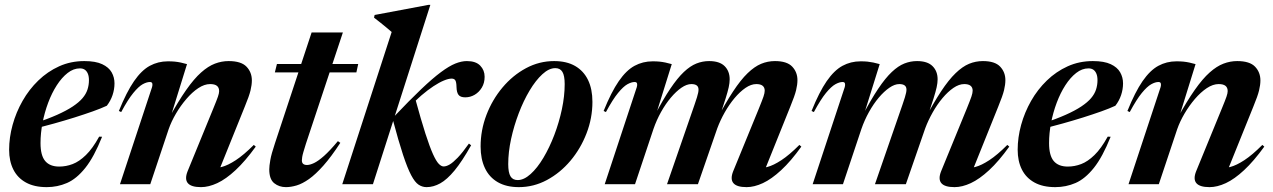

<svg xmlns="http://www.w3.org/2000/svg" viewBox="-20 -757 5232 789"><path d="M308.5 -476Q282 -476 258 -457.2Q234 -438.5 213.5 -406.8Q193 -375 178 -335Q163 -295 154.8 -252.2Q146.5 -209.5 146.5 -169Q146.5 -118 165.8 -95.2Q185 -72.5 223.5 -72.5Q251.5 -72.5 278.5 -82.8Q305.5 -93 333 -119.8Q360.5 -146.5 387.5 -195.5L399.5 -195Q366.5 -112 330.5 -67Q294.5 -22 255.2 -5Q216 12 172 12Q121 12 86.5 -7Q52 -26 34.8 -60.5Q17.5 -95 17.5 -141.5Q17.5 -192 31.8 -243.8Q46 -295.5 72.8 -342.5Q99.5 -389.5 137.5 -426.2Q175.5 -463 223 -484.5Q270.5 -506 326.5 -506Q373 -506 400 -493.2Q427 -480.5 438.8 -459.8Q450.5 -439 450.5 -414.5Q450.5 -390 442.5 -366.2Q434.5 -342.5 419 -322.5Q395.5 -311.5 361 -299.2Q326.5 -287 286 -274.2Q245.5 -261.5 202.5 -249.5Q159.5 -237.5 118.5 -227L121 -249.5Q176 -268 214.8 -285.2Q253.5 -302.5 279 -319.5Q304.5 -336.5 319 -353.5Q333.5 -370.5 339.5 -389Q345.5 -407.5 345.5 -427.5Q345.5 -443.5 341 -454.2Q336.5 -465 328.5 -470.5Q320.5 -476 308.5 -476Z M478 -296.5 468.5 -301Q500 -379 530.8 -423.5Q561.5 -468 595.5 -486.5Q629.5 -505 670 -505Q686 -505 698.5 -503.8Q711 -502.5 722.8 -500Q734.5 -497.5 748.5 -493.5L678.5 -268L673 -269Q712.5 -341 745 -387.2Q777.5 -433.5 806.5 -459.2Q835.5 -485 863.2 -495.5Q891 -506 919.5 -506Q971 -506 993 -483Q1015 -460 1015 -426.5Q1015 -408.5 1009.5 -385.5Q1004 -362.5 986 -319L874.5 -42.5L847 -66.5Q866.5 -64.5 891.5 -71Q916.5 -77.5 949 -98.8Q981.5 -120 1023 -161.5L1031 -154.5Q987.5 -94.5 948 -57.8Q908.5 -21 873 -4.5Q837.5 12 806 12Q765.5 12 751.8 -4.5Q738 -21 751 -53.5L856.5 -311Q870.5 -345 875.5 -359.5Q880.5 -374 880.5 -382.5Q880.5 -397 871.5 -404.2Q862.5 -411.5 843.5 -411.5Q820 -411.5 794.8 -394.8Q769.5 -378 745.8 -350.2Q722 -322.5 703 -290Q684 -257.5 673 -226L597.5 0H473L605 -399.5Q607.5 -408.5 605.8 -414.2Q604 -420 596 -420Q583 -420 566.2 -410.8Q549.5 -401.5 527.8 -375Q506 -348.5 478 -296.5Z M1109.5 -459.5 1118 -494H1452L1444.5 -459.5ZM1237 -166Q1230.5 -145.5 1226.8 -132.5Q1223 -119.5 1221.8 -111.5Q1220.5 -103.5 1220.5 -98Q1220.5 -88 1226 -83.5Q1231.5 -79 1241.5 -79Q1253.5 -79 1270.5 -87Q1287.5 -95 1311.5 -116.2Q1335.5 -137.5 1368.5 -177L1378.5 -170Q1341 -112.5 1309 -76.5Q1277 -40.5 1249.8 -21.2Q1222.5 -2 1199 5Q1175.5 12 1155 12Q1127 12 1106.8 -4.2Q1086.5 -20.5 1086.5 -61Q1086.5 -74.5 1090.8 -99.2Q1095 -124 1110 -168.5L1260.5 -623.5H1389Z M1748.5 -737 1512.5 0H1386.5L1589.5 -625.5Q1580.5 -633.5 1569 -643Q1557.5 -652.5 1544.2 -663.2Q1531 -674 1517 -684.5L1519.5 -695.5L1740.5 -737ZM1594 -266 1598 -276.5Q1663.5 -345.5 1710.5 -390.2Q1757.5 -435 1791.5 -460.2Q1825.5 -485.5 1851 -495.8Q1876.5 -506 1898.5 -506Q1935.5 -506 1953.5 -487.2Q1971.5 -468.5 1971.5 -441.5Q1971.5 -416 1960 -397Q1948.5 -378 1930.5 -367.5Q1912.5 -357 1892 -357Q1872 -357 1864.2 -367.2Q1856.5 -377.5 1856 -399Q1855.5 -420 1851 -427Q1846.5 -434 1836 -434Q1823 -434 1803.8 -426Q1784.5 -418 1761 -402.5Q1737.5 -387 1711.5 -364.8Q1685.5 -342.5 1659 -314L1686.5 -351Q1710.5 -263 1728.2 -208Q1746 -153 1759.2 -123.8Q1772.5 -94.5 1783 -83.8Q1793.5 -73 1803 -73Q1814 -73 1827.8 -81Q1841.5 -89 1861 -109.2Q1880.5 -129.5 1907 -167L1916 -160Q1879 -94 1848 -56.5Q1817 -19 1789 -3.5Q1761 12 1733 12Q1715.5 12 1700.2 2Q1685 -8 1669.8 -36.8Q1654.5 -65.5 1636.2 -120.8Q1618 -176 1594 -266Z M2257 -506Q2308.5 -506 2343.5 -485.8Q2378.5 -465.5 2396.5 -428.2Q2414.5 -391 2414.5 -338.5Q2414.5 -271.5 2390.2 -208.8Q2366 -146 2324 -96.2Q2282 -46.5 2227.5 -17.2Q2173 12 2112 12Q2061 12 2025.8 -8.2Q1990.5 -28.5 1972.8 -66Q1955 -103.5 1955 -155Q1955 -222 1979 -284.8Q2003 -347.5 2045 -397.5Q2087 -447.5 2141.5 -476.8Q2196 -506 2257 -506ZM2107.5 -17Q2133 -17 2160.5 -41.8Q2188 -66.5 2213 -108.5Q2238 -150.5 2257.8 -202.2Q2277.5 -254 2289 -308Q2300.5 -362 2300.5 -411.5Q2300.5 -446 2291.2 -461.5Q2282 -477 2262 -477Q2236 -477 2208.8 -452Q2181.5 -427 2156.5 -385.2Q2131.5 -343.5 2111.8 -291.8Q2092 -240 2080.2 -185.8Q2068.5 -131.5 2068.5 -82.5Q2068.5 -48 2077.8 -32.5Q2087 -17 2107.5 -17Z M3116.5 -42.5 3089 -66.5Q3109 -64.5 3133.8 -71Q3158.5 -77.5 3191 -98.8Q3223.5 -120 3265 -161.5L3273 -154.5Q3230 -94.5 3190.2 -57.8Q3150.5 -21 3115 -4.5Q3079.5 12 3048 12Q3007.5 12 2993.8 -4.5Q2980 -21 2993 -53.5L3098.5 -311Q3112.5 -345.5 3117.5 -360.2Q3122.5 -375 3122.5 -384.5Q3122.5 -397.5 3114 -404.5Q3105.5 -411.5 3088 -411.5Q3066.5 -411.5 3043.5 -395.8Q3020.5 -380 2998.5 -353.8Q2976.5 -327.5 2958.2 -295.2Q2940 -263 2927.5 -229.5L2848 0H2721L2834 -326.5Q2840.5 -345 2844 -356.8Q2847.5 -368.5 2849 -375.8Q2850.5 -383 2850.5 -388.5Q2850.5 -400.5 2843 -406Q2835.5 -411.5 2821 -411.5Q2802 -411.5 2780.2 -396.5Q2758.5 -381.5 2736.8 -355.8Q2715 -330 2696.5 -296.8Q2678 -263.5 2665.5 -227.5L2589.5 0H2465L2597 -399.5Q2599.5 -408.5 2597.8 -414.2Q2596 -420 2588 -420Q2575 -420 2558.2 -410.8Q2541.5 -401.5 2519.8 -375Q2498 -348.5 2470 -296.5L2460.5 -301Q2492 -379 2522.8 -423.5Q2553.5 -468 2587.5 -486.5Q2621.5 -505 2662 -505Q2678 -505 2690.2 -503.8Q2702.5 -502.5 2714.5 -500Q2726.5 -497.5 2740.5 -493.5L2673 -277.5L2668.5 -279Q2704.5 -348 2734.2 -392.2Q2764 -436.5 2790.2 -461.2Q2816.5 -486 2841.8 -496Q2867 -506 2894 -506Q2937 -506 2957.8 -485.2Q2978.5 -464.5 2978.5 -431Q2978.5 -416.5 2974.5 -398.2Q2970.5 -380 2961.5 -351.5L2932 -261.5H2923Q2961 -333.5 2992.5 -381.2Q3024 -429 3052.2 -456.2Q3080.5 -483.5 3107.8 -494.8Q3135 -506 3164.5 -506Q3214 -506 3235.5 -483.2Q3257 -460.5 3257 -427.5Q3257 -409.5 3251.5 -386.5Q3246 -363.5 3227.5 -318.5Z M3971 -42.5 3943.5 -66.5Q3963.5 -64.5 3988.2 -71Q4013 -77.5 4045.5 -98.8Q4078 -120 4119.5 -161.5L4127.5 -154.5Q4084.5 -94.5 4044.8 -57.8Q4005 -21 3969.5 -4.5Q3934 12 3902.5 12Q3862 12 3848.2 -4.5Q3834.5 -21 3847.5 -53.5L3953 -311Q3967 -345.5 3972 -360.2Q3977 -375 3977 -384.5Q3977 -397.5 3968.5 -404.5Q3960 -411.5 3942.5 -411.5Q3921 -411.5 3898 -395.8Q3875 -380 3853 -353.8Q3831 -327.5 3812.8 -295.2Q3794.5 -263 3782 -229.5L3702.5 0H3575.5L3688.5 -326.5Q3695 -345 3698.5 -356.8Q3702 -368.5 3703.5 -375.8Q3705 -383 3705 -388.5Q3705 -400.5 3697.5 -406Q3690 -411.5 3675.5 -411.5Q3656.5 -411.5 3634.8 -396.5Q3613 -381.5 3591.2 -355.8Q3569.5 -330 3551 -296.8Q3532.5 -263.5 3520 -227.5L3444 0H3319.5L3451.5 -399.5Q3454 -408.5 3452.2 -414.2Q3450.5 -420 3442.5 -420Q3429.5 -420 3412.8 -410.8Q3396 -401.5 3374.2 -375Q3352.5 -348.5 3324.5 -296.5L3315 -301Q3346.5 -379 3377.2 -423.5Q3408 -468 3442 -486.5Q3476 -505 3516.5 -505Q3532.5 -505 3544.8 -503.8Q3557 -502.5 3569 -500Q3581 -497.5 3595 -493.5L3527.5 -277.5L3523 -279Q3559 -348 3588.8 -392.2Q3618.5 -436.5 3644.8 -461.2Q3671 -486 3696.2 -496Q3721.5 -506 3748.5 -506Q3791.5 -506 3812.2 -485.2Q3833 -464.5 3833 -431Q3833 -416.5 3829 -398.2Q3825 -380 3816 -351.5L3786.5 -261.5H3777.5Q3815.5 -333.5 3847 -381.2Q3878.5 -429 3906.8 -456.2Q3935 -483.5 3962.2 -494.8Q3989.5 -506 4019 -506Q4068.5 -506 4090 -483.2Q4111.5 -460.5 4111.5 -427.5Q4111.5 -409.5 4106 -386.5Q4100.5 -363.5 4082 -318.5Z M4453 -476Q4426.5 -476 4402.5 -457.2Q4378.5 -438.5 4358 -406.8Q4337.5 -375 4322.5 -335Q4307.5 -295 4299.2 -252.2Q4291 -209.5 4291 -169Q4291 -118 4310.2 -95.2Q4329.5 -72.5 4368 -72.5Q4396 -72.5 4423 -82.8Q4450 -93 4477.5 -119.8Q4505 -146.5 4532 -195.5L4544 -195Q4511 -112 4475 -67Q4439 -22 4399.8 -5Q4360.5 12 4316.5 12Q4265.5 12 4231 -7Q4196.5 -26 4179.2 -60.5Q4162 -95 4162 -141.5Q4162 -192 4176.2 -243.8Q4190.5 -295.5 4217.2 -342.5Q4244 -389.5 4282 -426.2Q4320 -463 4367.5 -484.5Q4415 -506 4471 -506Q4517.5 -506 4544.5 -493.2Q4571.5 -480.5 4583.2 -459.8Q4595 -439 4595 -414.5Q4595 -390 4587 -366.2Q4579 -342.5 4563.5 -322.5Q4540 -311.5 4505.5 -299.2Q4471 -287 4430.5 -274.2Q4390 -261.5 4347 -249.5Q4304 -237.5 4263 -227L4265.5 -249.5Q4320.5 -268 4359.2 -285.2Q4398 -302.5 4423.5 -319.5Q4449 -336.5 4463.5 -353.5Q4478 -370.5 4484 -389Q4490 -407.5 4490 -427.5Q4490 -443.5 4485.5 -454.2Q4481 -465 4473 -470.5Q4465 -476 4453 -476Z M4622.5 -296.5 4613 -301Q4644.5 -379 4675.2 -423.5Q4706 -468 4740 -486.5Q4774 -505 4814.5 -505Q4830.5 -505 4843 -503.8Q4855.5 -502.5 4867.2 -500Q4879 -497.5 4893 -493.5L4823 -268L4817.5 -269Q4857 -341 4889.5 -387.2Q4922 -433.5 4951 -459.2Q4980 -485 5007.8 -495.5Q5035.5 -506 5064 -506Q5115.5 -506 5137.5 -483Q5159.5 -460 5159.5 -426.5Q5159.5 -408.5 5154 -385.5Q5148.5 -362.5 5130.5 -319L5019 -42.5L4991.5 -66.5Q5011 -64.5 5036 -71Q5061 -77.5 5093.5 -98.8Q5126 -120 5167.5 -161.5L5175.5 -154.5Q5132 -94.5 5092.5 -57.8Q5053 -21 5017.5 -4.5Q4982 12 4950.5 12Q4910 12 4896.2 -4.5Q4882.5 -21 4895.5 -53.5L5001 -311Q5015 -345 5020 -359.5Q5025 -374 5025 -382.5Q5025 -397 5016 -404.2Q5007 -411.5 4988 -411.5Q4964.5 -411.5 4939.2 -394.8Q4914 -378 4890.2 -350.2Q4866.5 -322.5 4847.5 -290Q4828.5 -257.5 4817.5 -226L4742 0H4617.5L4749.5 -399.5Q4752 -408.5 4750.2 -414.2Q4748.5 -420 4740.5 -420Q4727.5 -420 4710.8 -410.8Q4694 -401.5 4672.2 -375Q4650.5 -348.5 4622.5 -296.5Z"/></svg>

Font: Newsreader 60pt SemiBold
Style: Italic
Weight: 600
Italic angle: -17°
Designer: Hugues Gentile
Foundry: Production Type
Version: Version 1.003